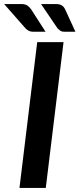

<svg xmlns="http://www.w3.org/2000/svg" viewBox="-58 -932 394 952"><path d="M169 0H38.5L126.5 -723H257ZM219 -912Q237.5 -912 248.5 -905Q259.5 -898 265 -885.5L316 -774.5H262Q249 -774.5 242 -779.2Q235 -784 226.5 -792.5L145.5 -912ZM47.5 -912Q66 -912 77.2 -904.8Q88.5 -897.5 96.5 -885.5L168 -774.5H107Q94 -774.5 85 -779Q76 -783.5 67.5 -792.5L-37.5 -912Z"/></svg>

Font: Lato 2
Style: Bold Italic
Weight: 700
Italic angle: -7°
Designer: Lukasz Dziedzic with Adam Twardoch and Botio Nikoltchev
Foundry: tyPoland Lukasz Dziedzic
Version: Version 2.015; 2015-08-06; http://www.latofonts.com/